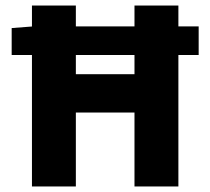

<svg xmlns="http://www.w3.org/2000/svg" viewBox="-20 -671 757 691"><path d="M22 -473V-570L100 -576H695V-473ZM95 0V-651H253V-404H464V-651H622V0H464V-266H253V0Z"/></svg>

Font: Mada ExtraBold
Style: Regular
Weight: 800
Designer: Khaled Hosny
Version: Version 1.5